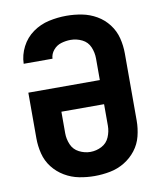

<svg xmlns="http://www.w3.org/2000/svg" viewBox="-84 -810 744 886"><g transform="rotate(-10 288.0 -367.5)"><path d="M288 8Q325 8 361 1Q397 -6 428.5 -25Q460 -44 482.5 -73Q505 -102 514 -138Q523 -174 523 -210V-525Q523 -562 514 -597.5Q505 -633 482.5 -662.5Q460 -692 428 -710.5Q396 -729 360 -736Q324 -743 287 -743Q246 -743 205 -734Q164 -725 129.5 -700.5Q95 -676 75.5 -638Q56 -600 55 -559H190Q191 -581 206 -599Q221 -617 243 -623.5Q265 -630 287 -630Q315 -630 340.5 -617.5Q366 -605 377 -579Q388 -553 388 -525V-424H53V-210Q53 -174 62 -138Q71 -102 93.5 -73Q116 -44 148 -25Q180 -6 216 1Q252 8 288 8ZM288 -105Q261 -105 235.5 -118Q210 -131 199 -157Q188 -183 188 -210V-311H388V-210Q388 -183 377 -157Q366 -131 341 -118Q316 -105 288 -105Z"/></g></svg>

Font: Iosevka Sparkle Extrabold
Style: Regular
Weight: 800
Designer: Belleve Invis
Foundry: Belleve Invis
Version: Version 4.5.0; ttfautohint (v1.8.3)